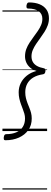

<svg xmlns="http://www.w3.org/2000/svg" viewBox="-20 -1074 421 1573"><path d="M24 75Q14 75 12 68Q10 61 11 50Q13 36 18 30.5Q23 25 32 25Q79 25 113.5 10Q148 -5 166.5 -34Q185 -63 185 -103Q185 -124 179.5 -143Q174 -162 166.5 -181Q159 -200 151.5 -221Q144 -242 138.5 -266Q133 -290 133 -318Q133 -358 150 -393Q167 -428 200 -454.5Q233 -481 280 -493Q249 -501 227.5 -519.5Q206 -538 195.5 -562Q185 -586 185 -612Q185 -644 195 -671Q205 -698 221.5 -723.5Q238 -749 256 -773Q274 -797 290 -820.5Q306 -844 316.5 -868.5Q327 -893 327 -920Q327 -961 296.5 -982.5Q266 -1004 211 -1004Q201 -1004 198.5 -1010.5Q196 -1017 197 -1029Q200 -1043 204.5 -1048.5Q209 -1054 218 -1054Q268 -1054 304.5 -1039Q341 -1024 361 -995Q381 -966 381 -924Q381 -894 371 -866.5Q361 -839 344.5 -813Q328 -787 310 -762.5Q292 -738 275.5 -713.5Q259 -689 248.5 -664Q238 -639 238 -612Q238 -586 249 -566.5Q260 -547 282.5 -534Q305 -521 338 -515Q347 -513 350.5 -508Q354 -503 352 -490Q350 -476 344.5 -471Q339 -466 330 -465Q284 -458 252 -438.5Q220 -419 203.5 -388.5Q187 -358 187 -319Q187 -292 192.5 -270Q198 -248 205.5 -228.5Q213 -209 221 -189.5Q229 -170 234.5 -149Q240 -128 240 -103Q240 -48 212 -8.5Q184 31 135.5 53Q87 75 24 75ZM0 469H366V479H0ZM0 -20H366V0H0ZM0 -505H366V-500H0ZM0 -989H366V-979H0Z"/></svg>

Font: Playwrite DE VA Guides
Style: Regular
Weight: 400
Designer: Veronika Burian, José Scaglione
Foundry: TypeTogether
Version: Version 1.003